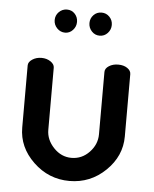

<svg xmlns="http://www.w3.org/2000/svg" viewBox="-50 -719 616 770"><g transform="rotate(5 257.5 -334.0)"><path d="M51 -189V-439Q51 -453 67 -463.5Q83 -474 104 -474Q125 -474 140.5 -463.5Q156 -453 156 -439V-189Q156 -149 186.5 -117Q217 -85 258 -85Q300 -85 330 -116.5Q360 -148 360 -189V-440Q360 -454 375.5 -464Q391 -474 413 -474Q435 -474 449.5 -464Q464 -454 464 -440V-189Q464 -110 403 -51Q342 8 258 8Q174 8 112.5 -51Q51 -110 51 -189ZM189 -583Q170 -583 156.5 -597Q143 -611 143 -630Q143 -649 156.5 -662.5Q170 -676 189 -676Q208 -676 220.5 -662.5Q233 -649 233 -630Q233 -611 220 -597Q207 -583 189 -583ZM296 -597Q283 -611 283 -630Q283 -649 296 -662.5Q309 -676 328 -676Q347 -676 360 -662.5Q373 -649 373 -630Q373 -611 360 -597Q347 -583 328 -583Q309 -583 296 -597Z"/></g></svg>

Font: TerminalDosisSemiBold
Style: Bold
Weight: 600
Designer: EdgarTolentino, PabloImpallari, IginoMarini
Foundry: EdgarTolentino, PabloImpallari, IginoMarini
Version: Version 1.006